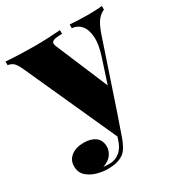

<svg xmlns="http://www.w3.org/2000/svg" viewBox="-187 -636 884 941"><g transform="rotate(-30 254.5 -165.5)"><path d="M525 -519V-498Q506 -491 488.5 -470.5Q471 -450 454 -401L329 -29L278 88L38 -442Q21 -480 6 -489Q-9 -498 -20 -498V-519Q20 -516 63 -514.5Q106 -513 143 -513Q190 -513 224 -515Q258 -517 288 -519V-498Q270 -498 254 -496Q238 -494 231 -486.5Q224 -479 232 -460L360 -156L349 -148L397 -295Q420 -363 416.5 -407Q413 -451 393 -473.5Q373 -496 343 -498V-519Q357 -518 377 -517Q397 -516 416.5 -515.5Q436 -515 448 -515Q466 -515 490 -516Q514 -517 525 -519ZM329 -29 287 92Q278 117 267.5 135Q257 153 243 164Q230 174 208.5 181Q187 188 150 188Q122 188 90.5 179Q59 170 36.5 149.5Q14 129 14 94Q14 59 41 38Q68 17 112 17Q153 17 177.5 35.5Q202 54 202 91Q202 113 186.5 135Q171 157 137 168Q145 169 155 169.5Q165 170 171 170Q203 170 228 150.5Q253 131 266 90L301 -19Z"/></g></svg>

Font: Playfair Display Black
Style: Regular
Weight: 900
Designer: Claus Eggers Sørensen
Foundry: Claus Eggers Sørensen
Version: Version 1.203